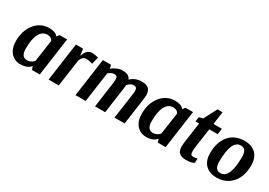

<svg xmlns="http://www.w3.org/2000/svg" viewBox="10 -1418 3061 2181"><g transform="rotate(30 1540.5 -327.5)"><path d="M554 -500 484 0H382L366 -44H365Q364 -42 361.5 -38Q359 -34 348.5 -24.5Q338 -15 324.5 -8Q311 -1 287 5Q263 11 234 11Q155 11 107 -44.5Q59 -100 59 -195Q59 -331 131 -421Q203 -511 317 -511Q358 -511 385.5 -500.5Q413 -490 420 -480L428 -470H432L456 -500ZM277 -67Q301 -67 322 -77Q343 -87 351.5 -95.5Q360 -104 365 -112L406 -395Q386 -435 335 -435Q271 -435 235 -370Q199 -305 199 -175Q199 -67 277 -67Z M961 -497 939 -404Q887 -418 852 -418Q810 -418 784 -360L733 0H600L670 -500H764L775 -416H778Q779 -420 781 -426.5Q783 -433 791 -449Q799 -465 809.5 -477.5Q820 -490 837.5 -500.5Q855 -511 876 -511Q891 -511 912 -507.5Q933 -504 947 -500Z M953 0 1023 -500H1130L1141 -455H1144Q1150 -461 1161 -470Q1172 -479 1207 -494.5Q1242 -510 1279 -510Q1365 -510 1386 -453Q1443 -510 1532 -510Q1593 -510 1621.5 -483Q1650 -456 1650 -397Q1650 -383 1646 -349L1597 0H1464L1512 -339Q1515 -362 1515 -377Q1515 -407 1504 -417.5Q1493 -428 1471 -428Q1428 -428 1394 -385L1391 -351L1342 0H1209L1256 -339Q1259 -363 1259 -378Q1259 -407 1248.5 -417.5Q1238 -428 1217 -428Q1177 -428 1141 -392L1086 0Z M2205 -500 2135 0H2033L2017 -44H2016Q2015 -42 2012.5 -38Q2010 -34 1999.5 -24.5Q1989 -15 1975.5 -8Q1962 -1 1938 5Q1914 11 1885 11Q1806 11 1758 -44.5Q1710 -100 1710 -195Q1710 -331 1782 -421Q1854 -511 1968 -511Q2009 -511 2036.5 -500.5Q2064 -490 2071 -480L2079 -470H2083L2107 -500ZM1928 -67Q1952 -67 1973 -77Q1994 -87 2002.5 -95.5Q2011 -104 2016 -112L2057 -395Q2037 -435 1986 -435Q1922 -435 1886 -370Q1850 -305 1850 -175Q1850 -67 1928 -67Z M2584 -500 2573 -423H2463L2428 -176Q2423 -144 2423 -113Q2423 -83 2431.5 -72Q2440 -61 2460 -61Q2474 -61 2487.5 -63.5Q2501 -66 2507 -68L2513 -70L2512 -13Q2484 11 2408 11Q2347 11 2317.5 -14.5Q2288 -40 2288 -98Q2288 -118 2291 -142L2330 -423H2282L2291 -483L2342 -496L2430 -666H2497L2474 -500Z M3081 -305Q3081 -161 3006 -75Q2931 11 2806 11Q2713 11 2659.5 -42.5Q2606 -96 2606 -195Q2606 -339 2678.5 -425Q2751 -511 2880 -511Q2974 -511 3027.5 -457.5Q3081 -404 3081 -305ZM2867 -444Q2744 -444 2744 -159Q2744 -55 2820 -55Q2943 -55 2943 -341Q2943 -444 2867 -444Z"/></g></svg>

Font: Arsenal
Style: Bold Italic
Weight: 700
Italic angle: -9°
Designer: Andrij Shevchenko
Foundry: Stairsfor.com
Version: Version 1.000